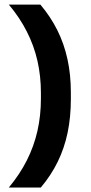

<svg xmlns="http://www.w3.org/2000/svg" viewBox="-20 -695 396 840"><path d="M159 -288.5Q159 -362 143.8 -429Q128.5 -496 97.2 -557.2Q66 -618.5 18.5 -675H156.5Q201 -622.5 230.8 -563Q260.5 -503.5 275.2 -436Q290 -368.5 290 -290.5V-261.5Q290 -182.5 275.8 -114.5Q261.5 -46.5 232.5 12.8Q203.5 72 158.5 125.5H18.5Q66.5 68 97.5 6.5Q128.5 -55 143.8 -122.2Q159 -189.5 159 -263.5Z"/></svg>

Font: Anek Gujarati SemiExpanded SemiBold
Style: Regular
Weight: 600
Width: 6
Designer: Mrunmayee Ghaisas (Gujarati), Yesha Goshar (Latin)
Foundry: Ek Type
Version: Version 1.003